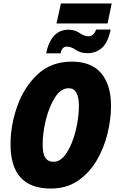

<svg xmlns="http://www.w3.org/2000/svg" viewBox="-20 -1082 675 1112"><path d="M603 -946 627 -1062H333L307 -946ZM331 -773Q338 -812 367 -812Q392 -812 419.5 -793Q447 -774 488 -774Q534 -774 569.5 -804Q605 -834 621 -911H537Q522 -872 494 -872Q468 -872 440.5 -891Q413 -910 377 -910Q276 -910 247 -773ZM623 -469Q623 -590 566.5 -657.5Q510 -725 395 -725Q277 -725 198.5 -652Q120 -579 80.5 -468.5Q41 -358 41 -246Q41 10 274 10Q365 10 431 -35Q497 -80 539.5 -152Q582 -224 602.5 -308Q623 -392 623 -469ZM227 -246Q227 -311 245.5 -387Q264 -463 298 -517Q332 -571 378 -571Q437 -571 437 -469Q437 -401 418.5 -325.5Q400 -250 366.5 -197.5Q333 -145 290 -145Q258 -145 242.5 -168.5Q227 -192 227 -246Z"/></svg>

Font: Noto Sans Display SemiCondensed Black
Style: Italic
Weight: 900
Width: 4
Designer: Monotype Design team
Foundry: Monotype Imaging Inc.
Version: 1.000